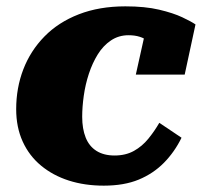

<svg xmlns="http://www.w3.org/2000/svg" viewBox="-20 -572 636 605"><path d="M341 -82Q376 -82 402 -96.5Q428 -111 447.5 -135Q467 -159 482 -185L552 -138Q530 -93 496.5 -59Q463 -25 417 -6Q371 13 307 13Q247 13 197 -3Q147 -19 109.5 -50Q72 -81 51.5 -126Q31 -171 31 -228Q31 -295 53.5 -353.5Q76 -412 120 -457Q164 -502 228.5 -527Q293 -552 375 -552Q437 -552 481.5 -541.5Q526 -531 554.5 -517.5Q583 -504 596 -495L562 -337H408L442 -490Q457 -489 464 -480Q471 -471 473 -459Q475 -447 472.5 -437Q470 -427 464 -422Q457 -434 446.5 -442.5Q436 -451 420.5 -456Q405 -461 385 -461Q354 -461 329.5 -444.5Q305 -428 288 -400.5Q271 -373 260 -339.5Q249 -306 244 -270.5Q239 -235 239 -204Q239 -166 250 -138.5Q261 -111 284 -96.5Q307 -82 341 -82Z"/></svg>

Font: Roboto Serif 20pt ExtraBold
Style: Italic
Weight: 800
Italic angle: -10°
Version: Version 1.007